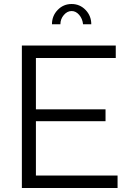

<svg xmlns="http://www.w3.org/2000/svg" viewBox="-20 -937 649 957"><path d="M566 -62V0H89V-710H557V-648H159V-392H506V-333H159V-62ZM337 -882Q315 -882 298 -862Q281 -842 281 -816H239Q239 -858 267.5 -887.5Q296 -917 337 -917Q378 -917 406.5 -887.5Q435 -858 435 -816H394Q391 -844 374.5 -863Q358 -882 337 -882Z"/></svg>

Font: Raleway
Style: Regular
Weight: 400
Designer: Matt McInerney, Pablo Impallari, Rodrigo Fuenzalida
Foundry: Matt McInerney, Pablo Impallari, Rodrigo Fuenzalida
Version: Version 4.101;RELEASE